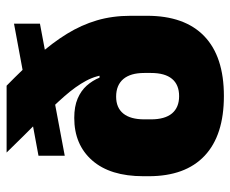

<svg xmlns="http://www.w3.org/2000/svg" viewBox="-79 -621 714 596"><g transform="rotate(-90 278.0 -323.0)"><path d="M278 15Q156 15 92.5 -44.8Q29 -104.5 29 -218.5V-235Q29 -338 78 -393.8Q127 -449.5 210 -449.5Q245.5 -449.5 270 -439Q294.5 -428.5 310.2 -410.8Q326 -393 335 -371H389.5L349.5 -232Q349.5 -253.5 344.8 -269.8Q340 -286 330.8 -297Q321.5 -308 307.8 -313.8Q294 -319.5 276 -319.5Q241.5 -319.5 223.5 -297.2Q205.5 -275 205.5 -232V-211.5Q205.5 -168 224 -146Q242.5 -124 277.5 -124Q313 -124 331.2 -146Q349.5 -168 349.5 -211.5Q349.5 -226.5 349.5 -248.2Q349.5 -270 349.5 -293Q348.5 -306 347 -319.5Q345.5 -333 344.5 -346Q342.5 -380.5 325.2 -412.8Q308 -445 277 -480.2Q246 -515.5 202 -559Q158 -602.5 102.5 -659.5H310Q362.5 -608 403 -562.5Q443.5 -517 471 -472.2Q498.5 -427.5 512.8 -379.2Q527 -331 527 -274V-223.5Q527 -107 463.8 -46Q400.5 15 278 15ZM92.5 -479V-560.5L502.5 -636.5V-556Z"/></g></svg>

Font: Anek Odia Medium ExtraBold
Style: Regular
Weight: 800
Version: Version 1.003